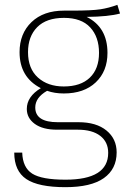

<svg xmlns="http://www.w3.org/2000/svg" viewBox="-20 -575 531 795"><path d="M245 -501Q172 -501 134 -462.5Q96 -424 96 -359Q96 -291 137 -254Q178 -217 244 -217Q314 -217 352 -253.5Q390 -290 390 -356Q390 -422 353.5 -461.5Q317 -501 245 -501ZM466 -555 477 -519Q430 -506 339 -505Q425 -462 425 -356Q425 -280 376.5 -234Q328 -188 244 -188Q206 -188 175 -199Q126 -171 126 -130Q126 -69 219 -69H305Q379 -69 421 -34.5Q463 0 463 56Q463 125 410 162.5Q357 200 251 200Q139 200 89 166.5Q39 133 39 57H72Q74 119 113.5 144Q153 169 251 169Q428 169 428 58Q428 13 395 -12.5Q362 -38 302 -38H216Q157 -38 124 -62Q91 -86 91 -124Q91 -175 149 -210Q61 -255 61 -359Q61 -436 110.5 -483.5Q160 -531 245 -531H280Q360 -531 395.5 -536.5Q431 -542 466 -555Z"/></svg>

Font: FiraSans
Style: Regular
Weight: 200
Designer: Carrois Corporate & Edenspiekermann AG
Foundry: Carrois Corporate GbR & Edenspiekermann AG
Version: Version 3.106;PS 003.106;hotconv 1.0.70;makeotf.lib2.5.58329